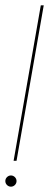

<svg xmlns="http://www.w3.org/2000/svg" viewBox="-47 -695 184 720"><path d="M4 -92 106 -675H117L15 -92ZM-6 5Q-14.5 5 -20.8 -1.2Q-27 -7.5 -27 -16Q-27 -24.5 -20.8 -30.8Q-14.5 -37 -6 -37Q2.5 -37 8.8 -30.8Q15 -24.5 15 -16Q15 -7.5 8.8 -1.2Q2.5 5 -6 5Z"/></svg>

Font: Anybody UltraCondensed Thin
Style: Italic
Weight: 100
Width: 1
Italic angle: -10°
Designer: Tyler Finck
Foundry: Etcetera Type Company
Version: Version 1.010; ttfautohint (v1.8.3) -l 8 -r 50 -G 200 -x 14 